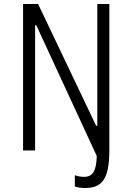

<svg xmlns="http://www.w3.org/2000/svg" viewBox="-20 -750 660 957"><path d="M525 0V-730H465V-123.5H459L170 -730H95V0H155V-624H161L462.5 28C459.5 101.5 444 131.5 398 131.5C383.5 131.5 368 128.5 353 123.5V179.5C366.5 184 381 187 403.5 187C484 187 525 149.5 525 0Z"/></svg>

Font: Monaspace Neon ExtraLight
Style: Regular
Weight: 200
Designer: Riley Cran & the Lettermatic Team
Foundry: Lettermatic
Version: Version 1.200 (Monaspace Neon)